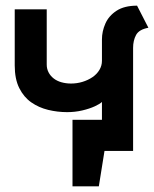

<svg xmlns="http://www.w3.org/2000/svg" viewBox="-20 -533 544 678"><path d="M236 -110V125H329L349 0H399V-110ZM340 0H450V-364Q450 -390 460.5 -409.5Q471 -429 504 -435L464 -513Q419 -513 391.5 -495Q364 -477 352 -449.5Q340 -422 340 -394V-318Q340 -301 331 -286Q322 -271 306.5 -260.5Q291 -250 271.5 -244Q252 -238 231 -238Q213 -238 197 -242.5Q181 -247 169.5 -256Q158 -265 151.5 -277.5Q145 -290 145 -305V-500H32V-302Q32 -254 48 -222Q64 -190 90.5 -171.5Q117 -153 150 -145Q183 -137 217 -137Q245 -137 270.5 -143Q296 -149 314.5 -157.5Q333 -166 340 -173Z"/></svg>

Font: Advent Pro Expanded
Style: Bold
Weight: 700
Width: 7
Designer: VivaRado, Andreas Kalpakidis
Foundry: VivaRado, Andreas Kalpakidis
Version: Version 3.000